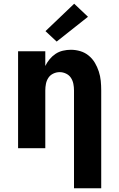

<svg xmlns="http://www.w3.org/2000/svg" viewBox="-20 -795 640 1030"><path d="M377 215V-310Q377 -328 373.5 -345.5Q370 -363 360.5 -377.5Q351 -392 334.5 -400Q318 -408 300 -408Q282 -408 265.5 -400Q249 -392 239.5 -377.5Q230 -363 226.5 -345.5Q223 -328 223 -310V0H77V-520H223V-441Q232 -460 246 -477Q260 -494 278 -506Q296 -518 317.5 -523Q339 -528 360 -528Q386 -528 411 -520.5Q436 -513 456 -496.5Q476 -480 489 -458Q502 -436 510 -411.5Q518 -387 520.5 -361.5Q523 -336 523 -310V215ZM284 -572 224 -628 378 -775 452 -705Z"/></svg>

Font: Iosevka SS04 Heavy Extended
Style: Regular
Weight: 900
Width: 7
Monospace: yes
Designer: Belleve Invis
Foundry: Belleve Invis
Version: Version 19.0.0; ttfautohint (v1.8.4)